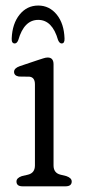

<svg xmlns="http://www.w3.org/2000/svg" viewBox="-20 -656 298 676"><path d="M168.5 -429.5V-73.5Q168.5 -47 193 -41L213.5 -36Q232.5 -29.5 232.5 -17Q232.5 0 210.5 0H59.5Q38 0 38 -17Q38 -29.5 57 -36L78.5 -41Q103 -47 103 -73.5V-359Q103 -384 83.5 -386L46.5 -386.5Q29.5 -389.5 29.5 -403Q29.5 -416 49.5 -423L113.5 -444.5Q123.5 -447.5 132.2 -450.5Q141 -453.5 148 -453.5Q168.5 -453.5 168.5 -429.5ZM114.6 -586Q64.7 -586 44.4 -515Q39.7 -503 31.9 -503Q20.3 -503 21.2 -520.5Q23.3 -573 49.2 -604.8Q75 -636.5 114.6 -636.5Q153.8 -636.5 179.7 -604.8Q205.5 -573 207.2 -520.5Q208.1 -503 196.9 -503Q189.6 -503 184.4 -515Q164.2 -586 114.6 -586Z"/></svg>

Font: Fraunces 72pt SuperSoft Light
Style: Regular
Weight: 300
Version: Version 1.000;[0bf87f6ff]